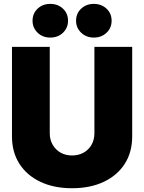

<svg xmlns="http://www.w3.org/2000/svg" viewBox="-20 -972 752 1002"><path d="M356 10.3Q261.7 10.3 191.2 -22.9Q120.6 -56.2 81.5 -116.9Q42.5 -177.7 42.5 -260.3V-727.5H239.7V-276.9Q239.7 -242.7 254.9 -216.6Q270 -190.4 296.1 -175.5Q322.3 -160.6 356 -160.6Q390.1 -160.6 416.5 -175.5Q442.9 -190.4 457.8 -216.6Q472.7 -242.7 472.7 -276.9V-727.5H669.9V-260.3Q669.9 -177.7 630.9 -116.9Q591.8 -56.2 521.2 -22.9Q450.7 10.3 356 10.3ZM469.7 -775.9Q430.2 -775.9 403.6 -801.3Q377 -826.7 377 -863.8Q377 -901.9 403.6 -926.8Q430.2 -951.7 469.7 -951.7Q509.3 -951.7 535.9 -926.8Q562.5 -901.9 562.5 -863.8Q562.5 -826.2 535.9 -801Q509.3 -775.9 469.7 -775.9ZM242.2 -775.9Q202.6 -775.9 176.3 -801.3Q149.9 -826.7 149.9 -863.8Q149.9 -901.9 176.3 -926.8Q202.6 -951.7 242.2 -951.7Q282.2 -951.7 308.6 -926.8Q335 -901.9 335 -863.8Q335 -826.2 308.6 -801Q282.2 -775.9 242.2 -775.9Z"/></svg>

Font: Inter 24pt Black
Style: Regular
Weight: 900
Designer: Rasmus Andersson
Foundry: rsms
Version: Version 4.001;git-66647c0bb